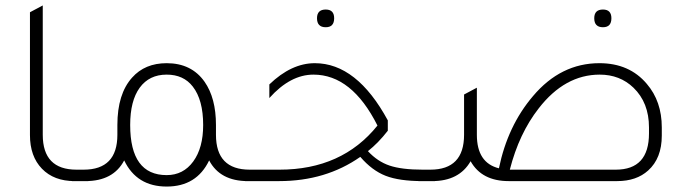

<svg xmlns="http://www.w3.org/2000/svg" viewBox="-20 -665 2525 705"><path d="M254 0Q178 0 134 -45.5Q90 -91 90 -169V-620L137 -645V-170Q137 -42 261 -42H304V0Z M897 -42H940V0H890Q788 0 748 -76Q702 20 592 20Q482 20 436 -76Q396 0 294 0H244V-42H287Q411 -42 411 -170V-206Q411 -320 465 -380Q512 -433 592 -433Q683 -433 731 -365Q773 -305 773 -206V-170Q773 -42 897 -42ZM592 -22Q653 -22 689.5 -72Q726 -122 726 -206Q726 -298 688 -347Q654 -391 592 -391Q528 -391 493 -343Q458 -295 458 -206Q458 -22 592 -22Z M1176 -565Q1144 -565 1144 -598Q1144 -630 1176 -630Q1207 -630 1207 -598Q1207 -565 1176 -565ZM1532 -42H1577V0H1531Q1446 0 1396 -19.5Q1346 -39 1303 -89Q1176 0 1005 0H880V-42H1006Q1236 -42 1366 -204Q1272 -391 1131 -391Q1046 -391 969 -305V-355Q1050 -433 1136 -433Q1290 -433 1404 -223V-185Q1369 -140 1331 -110Q1366 -72 1410.5 -57Q1455 -42 1532 -42Z M2194 -565Q2162 -565 2162 -598Q2162 -630 2194 -630Q2225 -630 2225 -598Q2225 -565 2194 -565ZM1812 -47Q1844 -203 1937 -312Q2039 -433 2181 -433Q2291 -433 2355 -357Q2410 -293 2410 -197V-167Q2410 -84 2360 -39Q2317 0 2246 0H1848Q1749 0 1708 -73Q1666 0 1567 0H1517V-42H1560Q1684 -42 1684 -170V-318L1731 -343V-170Q1731 -67 1812 -47ZM2363 -175V-197Q2363 -288 2306 -343Q2256 -391 2182 -391Q2054 -391 1958 -267Q1886 -175 1852 -42H2241Q2363 -42 2363 -175Z"/></svg>

Font: TajawalTap
Style: Regular
Weight: 300
Designer: Boutros Fonts
Foundry: Created by Boutros International 2017
Version: Version 2.700